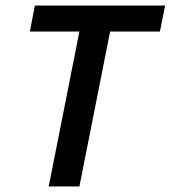

<svg xmlns="http://www.w3.org/2000/svg" viewBox="-20 -674 617 694"><path d="M156 0H267L378 -560H558L577 -654H106L88 -560H267Z"/></svg>

Font: Source Sans Pro Semibold
Style: Italic
Weight: 600
Italic angle: -11°
Designer: Paul D. Hunt
Foundry: Adobe Systems Incorporated
Version: Version 3.006;hotconv 1.0.111;makeotfexe 2.5.65597